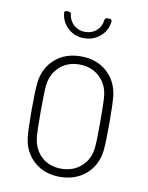

<svg xmlns="http://www.w3.org/2000/svg" viewBox="-80 -746 626 813"><g transform="rotate(10 233.0 -340.0)"><path d="M71 -132Q67 -167 67 -252Q67 -336 71 -370Q79 -433 123 -471.5Q167 -510 234 -510Q301 -510 345 -471.5Q389 -433 397 -370Q401 -335 401 -251Q401 -167 397 -132Q389 -69 344.5 -30.5Q300 8 233 8Q167 8 123 -30.5Q79 -69 71 -132ZM359 -141Q362 -170 362 -251Q362 -333 359 -362Q354 -412 319.5 -443.5Q285 -475 233 -475Q182 -475 148 -443.5Q114 -412 109 -362Q106 -332 106 -251Q106 -169 109 -141Q114 -90 147.5 -58.5Q181 -27 233 -27Q285 -27 319.5 -58.5Q354 -90 359 -141ZM131 -678V-680Q131 -688 140 -688H149Q159 -688 160 -678Q164 -650 184 -632.5Q204 -615 232 -615Q261 -615 281 -632.5Q301 -650 304 -678Q305 -688 315 -688H325Q335 -688 335 -678Q331 -639 302 -613.5Q273 -588 232 -588Q192 -588 163.5 -614Q135 -640 131 -678Z"/></g></svg>

Font: Barlow Semi Condensed ExLight
Style: Regular
Weight: 275
Width: 4
Designer: Jeremy Tribby
Foundry: Tribby Type
Version: Version 1.408